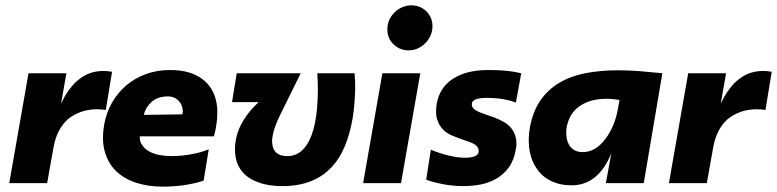

<svg xmlns="http://www.w3.org/2000/svg" viewBox="-20 -684 2902 717"><path d="M156 0H14.5L86.5 -410.5H228L208 -297L215 -310.5Q220 -321.5 229.2 -336Q238.5 -350.5 252 -366Q265.5 -381.5 284.8 -394.8Q304 -408 324.8 -413.5Q345.5 -419 365.5 -419Q382.5 -419 398.5 -416L375 -273.5Q357.5 -276 342.5 -276Q279.5 -276 233 -238.5Q192 -201 180 -134.5Q168 -68 156 0Z M586 13Q532.5 13 487.2 -2Q442 -17 412.8 -45.8Q383.5 -74.5 371.5 -117.5Q364.5 -141.5 364.5 -169.5Q364.5 -192.5 369 -218.5Q377 -263.5 398.2 -300.5Q419.5 -337.5 451.2 -364.8Q483 -392 524.5 -407.2Q566 -422.5 615 -422.5Q672 -422.5 710.2 -404Q748.5 -385.5 768.8 -352.8Q789 -320 791.5 -275V-262.5Q791.5 -221.5 779 -175H502V-171Q502 -154 511 -142.5Q520 -128 536.5 -119Q552.5 -109.5 574.8 -105.2Q597 -101 621 -101Q656 -101 693.5 -107.8Q731 -114.5 759.5 -126.5L740.5 -9.5Q672.5 13 586 13ZM517 -255 661 -257 663 -269 661 -281Q658.5 -293 651.5 -302.5Q644.5 -312 633.2 -318Q622 -324 607.5 -324Q569 -324 546.2 -303.5Q523.5 -283 517 -255Z M1035 11Q982 11 946.5 -2.5Q857.5 -33.5 857.5 -126.5Q857.5 -220 945.5 -302.5H846.5L864 -410.5H1103L1029.5 -261.5Q996 -195 996 -154.5L997 -145.5Q999.5 -124 1013.2 -112.5Q1027 -101 1053.5 -101Q1097.5 -101 1125 -142.5Q1166 -202.5 1167 -346.5Q1167 -379.5 1165 -410.5H1304Q1306.5 -381.5 1306.5 -354.5Q1305 -293 1297 -243Q1276 -121.5 1220 -61.5Q1153.5 11 1035 11Z M1505.5 -496Q1486.5 -496 1471.2 -503.5Q1456 -511 1444.5 -524Q1426 -545 1426.5 -576L1428 -590.5Q1433 -620 1459 -643Q1485.5 -664 1516 -664Q1553.5 -664 1577.5 -636Q1595 -614.5 1595 -587Q1595 -578 1593.5 -569.5Q1587 -538.5 1562.2 -517.2Q1537.5 -496 1505.5 -496ZM1477.5 0H1336L1408 -410.5H1549.5Z M1710.5 11Q1671.5 11 1633 3.5Q1594.5 -4 1571.5 -13L1589 -125Q1619.5 -112 1654 -103.5Q1688.5 -95 1715.5 -95Q1765 -95 1767.5 -117V-121Q1767.5 -141 1735.5 -153Q1694 -167.5 1680.5 -173L1673 -176Q1626.5 -193.5 1613 -237Q1608 -250.5 1608.5 -267Q1608.5 -280 1610.5 -294.5Q1621 -357 1671.5 -389.8Q1722 -422.5 1802 -422.5Q1840.5 -422.5 1869.5 -419.8Q1898.5 -417 1926.5 -410.5L1906.5 -301Q1860 -318.5 1798 -318.5Q1745 -318.5 1742 -297.5V-293.5Q1742 -280.5 1757.2 -271.8Q1772.5 -263 1798 -255Q1854 -237.5 1878 -217Q1908.5 -190 1908.5 -148Q1908.5 -138.5 1906.5 -128Q1900 -87 1881 -60.2Q1862 -33.5 1834.8 -17.5Q1807.5 -1.5 1775.5 4.8Q1743.5 11 1710.5 11Z M2114.5 8Q2070.5 8 2036.8 -8.8Q2003 -25.5 1984 -55Q1954.5 -97.5 1954.5 -161.5Q1954.5 -184 1959 -209Q1970 -268 1997.8 -308.5Q2025.5 -349 2068.2 -374.5Q2111 -400 2166.8 -410.8Q2222.5 -421.5 2288 -421.5Q2329 -421.5 2369.8 -418.2Q2410.5 -415 2453.5 -410.5L2384 0H2242.5L2263 -112Q2214.5 8 2114.5 8ZM2156 -116Q2204 -116 2240.5 -165Q2273.5 -207.5 2286.5 -272L2293.5 -310.5Q2267 -315.5 2243 -315Q2184.5 -315 2145 -288Q2105.5 -261 2096 -208Q2094.5 -198.5 2094.5 -189.5Q2094.5 -162.5 2104 -145Q2120 -116 2156 -116Z M2619.5 0H2478L2550 -410.5H2691.5L2671.5 -297L2678.5 -310.5Q2683.5 -321.5 2692.8 -336Q2702 -350.5 2715.5 -366Q2729 -381.5 2748.2 -394.8Q2767.5 -408 2788.2 -413.5Q2809 -419 2829 -419Q2846 -419 2862 -416L2838.5 -273.5Q2821 -276 2806 -276Q2743 -276 2696.5 -238.5Q2655.5 -201 2643.5 -134.5Q2631.5 -68 2619.5 0Z"/></svg>

Font: Lucymar Sans
Style: Bold Italic
Weight: 700
Italic angle: -10°
Foundry: The League of Moveable Type (original font) / Main changes by Cristiano Sobral with portions from Mirco Monsees
Version: Version 2.00;August 30, 2020;FontCreator 13.0.0.2681 64-bit